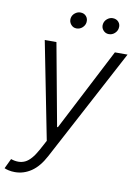

<svg xmlns="http://www.w3.org/2000/svg" viewBox="-111 -795 762 1064"><g transform="rotate(10 270.0 -263.0)"><path d="M48.7 204.2Q29.8 204.2 14 200.6Q-1.8 197.1 -10.7 192.8L16 136.7Q60.7 152 95.3 135.7Q130 119.3 163.4 58.2L193.2 2.8L85.2 -545.5H150.9L236.2 -82.4H240.8L479.8 -545.5H551.1L215.6 85.6Q183.2 146.7 140.8 175.4Q98.4 204.2 48.7 204.2ZM428.6 -639.2Q409.4 -639.2 396.7 -654.1Q383.9 -669 387.4 -689.3Q390.6 -707 404.8 -718.6Q419 -730.1 435.4 -730.1Q456.7 -730.1 469.1 -715.6Q481.5 -701 477.6 -680Q474.8 -663.7 461.1 -651.5Q447.4 -639.2 428.6 -639.2ZM246.8 -639.2Q227.6 -639.2 215.2 -654.5Q202.8 -669.7 205.6 -689.3Q208.5 -707 222.8 -718.6Q237.2 -730.1 253.6 -730.1Q274.9 -730.1 286.9 -715.7Q299 -701.3 295.8 -680Q293.3 -664.1 279.5 -651.6Q265.6 -639.2 246.8 -639.2Z"/></g></svg>

Font: Inter Light  BETA
Style: Italic
Weight: 300
Italic angle: 9.39999°
Designer: Rasmus Andersson
Foundry: rsms
Version: Version 3.011;git-f93a4a705